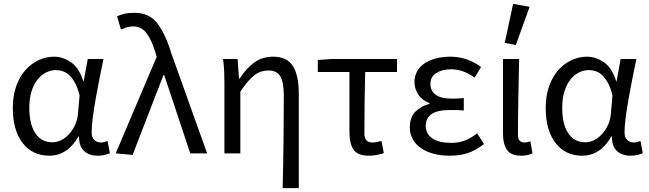

<svg xmlns="http://www.w3.org/2000/svg" viewBox="-20 -790 3345 989"><path d="M233 12Q191 12 157 -4Q123 -20 98 -51.5Q73 -83 59.5 -128.5Q46 -174 46 -234Q46 -297 63.5 -346Q81 -395 110.5 -428.5Q140 -462 178.5 -480Q217 -498 259 -498Q304 -498 346 -469Q388 -440 409 -371H411L432 -486H513Q503 -438 492.5 -385.5Q482 -333 473 -282Q464 -231 458 -185.5Q452 -140 452 -107Q452 -82 466 -69Q480 -56 500 -56Q508 -56 517 -58.5Q526 -61 534 -64L546 -1Q535 4 520 8Q505 12 483 12Q439 12 413 -12Q387 -36 387 -87H384Q328 12 233 12ZM250 -57Q274 -57 297 -69Q320 -81 338 -101.5Q356 -122 368 -149.5Q380 -177 382 -208L390 -299Q380 -339 366 -364Q352 -389 336 -403.5Q320 -418 302.5 -423.5Q285 -429 268 -429Q242 -429 217 -416.5Q192 -404 173 -380Q154 -356 142.5 -319.5Q131 -283 131 -235Q131 -150 162 -103.5Q193 -57 250 -57Z M663 8 576 0 787 -497 781 -518Q761 -585 734.5 -619.5Q708 -654 666 -654Q646 -654 631.5 -649Q617 -644 603 -638L583 -706Q600 -714 621 -719Q642 -724 675 -724Q747 -724 789 -671.5Q831 -619 863 -514L1047 0H960L826 -403H822Z M1436 179Q1439 59 1440.5 -66Q1442 -191 1442 -297Q1442 -366 1424 -396.5Q1406 -427 1363 -427Q1343 -427 1325.5 -421.5Q1308 -416 1291 -403Q1274 -390 1256.5 -369.5Q1239 -349 1218 -318V0H1136V-353Q1136 -382 1135 -415Q1134 -448 1129 -486H1204L1211 -385H1214Q1252 -442 1292.5 -470Q1333 -498 1387 -498Q1458 -498 1488.5 -450Q1519 -402 1519 -308V179Z M1879 12Q1823 12 1801.5 -19Q1780 -50 1780 -110V-419H1617V-481L1687 -486H2025V-419H1861Q1859 -337 1858 -257.5Q1857 -178 1857 -104Q1857 -78 1867.5 -67Q1878 -56 1898 -56Q1909 -56 1921 -58.5Q1933 -61 1945 -64L1957 -1Q1943 4 1922.5 8Q1902 12 1879 12Z M2296 12Q2251 12 2213.5 2Q2176 -8 2148.5 -27Q2121 -46 2106 -73Q2091 -100 2091 -134Q2091 -187 2120.5 -215.5Q2150 -244 2192 -255V-259Q2154 -273 2134.5 -303Q2115 -333 2115 -367Q2115 -400 2130 -425Q2145 -450 2170.5 -466Q2196 -482 2229.5 -490Q2263 -498 2301 -498Q2345 -498 2384.5 -484Q2424 -470 2458 -445L2425 -390Q2396 -411 2366.5 -422Q2337 -433 2303 -433Q2258 -433 2227.5 -414Q2197 -395 2197 -357Q2197 -324 2223 -303Q2249 -282 2308 -282Q2322 -282 2336 -282.5Q2350 -283 2369 -285V-221Q2347 -223 2329 -223Q2311 -223 2293 -223Q2173 -223 2173 -141Q2173 -100 2207.5 -77Q2242 -54 2305 -54Q2340 -54 2371.5 -65Q2403 -76 2438 -103L2473 -48Q2429 -14 2388 -1Q2347 12 2296 12Z M2664 12Q2613 12 2592 -17.5Q2571 -47 2571 -101V-486H2654Q2652 -387 2650 -285Q2648 -183 2648 -95Q2648 -56 2682 -56Q2694 -56 2712 -62L2723 0Q2712 5 2698 8.5Q2684 12 2664 12ZM2580 -569 2623 -770 2708 -755 2637 -558Z M2978 12Q2936 12 2902 -4Q2868 -20 2843 -51.5Q2818 -83 2804.5 -128.5Q2791 -174 2791 -234Q2791 -297 2808.5 -346Q2826 -395 2855.5 -428.5Q2885 -462 2923.5 -480Q2962 -498 3004 -498Q3049 -498 3091 -469Q3133 -440 3154 -371H3156L3177 -486H3258Q3248 -438 3237.5 -385.5Q3227 -333 3218 -282Q3209 -231 3203 -185.5Q3197 -140 3197 -107Q3197 -82 3211 -69Q3225 -56 3245 -56Q3253 -56 3262 -58.5Q3271 -61 3279 -64L3291 -1Q3280 4 3265 8Q3250 12 3228 12Q3184 12 3158 -12Q3132 -36 3132 -87H3129Q3073 12 2978 12ZM2995 -57Q3019 -57 3042 -69Q3065 -81 3083 -101.5Q3101 -122 3113 -149.5Q3125 -177 3127 -208L3135 -299Q3125 -339 3111 -364Q3097 -389 3081 -403.5Q3065 -418 3047.5 -423.5Q3030 -429 3013 -429Q2987 -429 2962 -416.5Q2937 -404 2918 -380Q2899 -356 2887.5 -319.5Q2876 -283 2876 -235Q2876 -150 2907 -103.5Q2938 -57 2995 -57Z"/></svg>

Font: Giro Regular
Style: Regular
Weight: 400
Designer: Paul D. Hunt
Foundry: Adobe Systems Incorporated
Version: Version 1.000;PS 1.0;hotconv 1.0.88;makeotf.lib2.5.647800